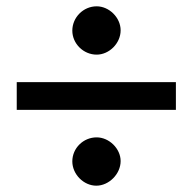

<svg xmlns="http://www.w3.org/2000/svg" viewBox="-20 -557 610 608"><path d="M362 -47C362 -86 326 -122 286 -122C244 -122 209 -88 209 -46C209 -5 245 31 285 31C325 31 362 -6 362 -47ZM537 -209V-297H33V-209ZM362 -461C362 -501 326 -537 286 -537C244 -537 209 -502 209 -460C209 -419 244 -384 286 -384C326 -384 362 -420 362 -461Z"/></svg>

Font: XITS Math
Style: Bold
Weight: 700
Designer: MicroPress Inc., with final additions and corrections provided by Coen Hoffman, Elsevier (retired)
Version: Version 1.302